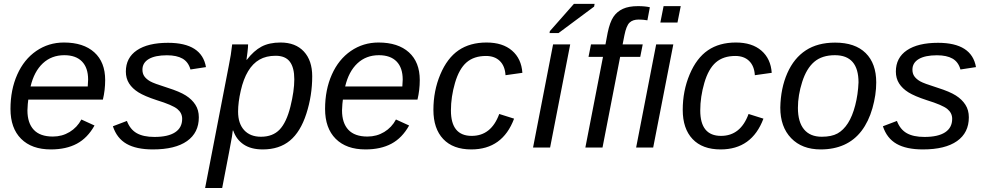

<svg xmlns="http://www.w3.org/2000/svg" viewBox="-20 -756 5042 984"><path d="M125 -245.6Q122.1 -228.5 120.6 -190.4Q120.6 -125.5 153.1 -90.8Q185.5 -56.2 251 -56.2Q298.3 -56.2 336.9 -79.6Q375.5 -103 397 -143.6L464.4 -112.8Q428.7 -48.8 373.8 -19.5Q318.8 9.8 240.7 9.8Q142.6 9.8 88.1 -44.7Q33.7 -99.1 33.7 -197.8Q33.7 -295.9 68.4 -373.8Q103 -451.7 166 -494.9Q229 -538.1 307.6 -538.1Q407.7 -538.1 463.4 -487.8Q519 -437.5 519 -345.7Q519 -294.4 507.3 -245.6ZM429.7 -313 431.6 -348.1Q431.6 -408.7 400.1 -440.9Q368.7 -473.1 309.6 -473.1Q244.1 -473.1 199.5 -431.4Q154.8 -389.6 136.7 -313Z M999 -154.8Q999 -75.7 938.5 -33Q877.9 9.8 763.7 9.8Q678.7 9.8 628.7 -18.8Q578.6 -47.4 558.6 -108.9L630.4 -136.2Q646.5 -93.3 680.4 -73.7Q714.4 -54.2 771.5 -54.2Q841.3 -54.2 877.4 -77.9Q913.6 -101.6 913.6 -147Q913.6 -177.2 888.7 -197.5Q863.8 -217.8 783.2 -242.7Q720.7 -263.2 689.5 -282.7Q658.2 -302.2 641.6 -328.4Q625 -354.5 625 -389.2Q625 -460 681.6 -498.3Q738.3 -536.6 841.3 -536.6Q1014.2 -536.6 1035.6 -412.1L956.1 -399.9Q945.3 -438.5 915.5 -455.6Q885.7 -472.7 835.4 -472.7Q774.9 -472.7 742.4 -453.4Q710 -434.1 710 -398.9Q710 -378.4 720.2 -364.3Q730.5 -350.1 749.8 -339.1Q769 -328.1 838.9 -306.2Q900.9 -286.6 932.4 -266.6Q963.9 -246.6 981.4 -219.2Q999 -191.9 999 -154.8Z M1326.7 9.8Q1266.6 9.8 1228.8 -15.6Q1190.9 -41 1175.3 -86.9H1172.9Q1172.9 -81.5 1168.7 -55.2Q1164.6 -28.8 1118.7 207.5H1031.2L1152.8 -420.4Q1164.1 -474.6 1169.9 -528.3H1251.5Q1251.5 -515.1 1248.3 -488Q1245.1 -460.9 1243.2 -449.7H1245.1Q1280.8 -496.1 1320.3 -517.1Q1359.9 -538.1 1418 -538.1Q1494.6 -538.1 1537.4 -491.9Q1580.1 -445.8 1580.1 -365.2Q1580.1 -266.1 1550 -173.1Q1520 -80.1 1465.6 -35.2Q1411.1 9.8 1326.7 9.8ZM1392.6 -470.2Q1344.2 -470.2 1309.8 -450.4Q1275.4 -430.7 1251.5 -390.9Q1227.5 -351.1 1213.9 -291.3Q1200.2 -231.4 1200.2 -184.1Q1200.2 -123 1231.2 -89.1Q1262.2 -55.2 1317.4 -55.2Q1377.9 -55.2 1413.1 -92Q1448.2 -128.9 1468.3 -209.2Q1488.3 -289.6 1488.3 -349.6Q1488.3 -409.7 1465.3 -439.9Q1442.4 -470.2 1392.6 -470.2Z M1737.3 -245.6Q1734.4 -228.5 1732.9 -190.4Q1732.9 -125.5 1765.4 -90.8Q1797.9 -56.2 1863.3 -56.2Q1910.6 -56.2 1949.2 -79.6Q1987.8 -103 2009.3 -143.6L2076.7 -112.8Q2041 -48.8 1986.1 -19.5Q1931.2 9.8 1853 9.8Q1754.9 9.8 1700.4 -44.7Q1646 -99.1 1646 -197.8Q1646 -295.9 1680.7 -373.8Q1715.3 -451.7 1778.3 -494.9Q1841.3 -538.1 1919.9 -538.1Q2020 -538.1 2075.7 -487.8Q2131.3 -437.5 2131.3 -345.7Q2131.3 -294.4 2119.6 -245.6ZM2042 -313 2043.9 -348.1Q2043.9 -408.7 2012.5 -440.9Q1981 -473.1 1921.9 -473.1Q1856.4 -473.1 1811.8 -431.4Q1767.1 -389.6 1749 -313Z M2397.5 -59.6Q2497.6 -59.6 2538.6 -171.9L2614.7 -147.9Q2555.7 9.8 2395.5 9.8Q2301.8 9.8 2251.5 -43.5Q2201.2 -96.7 2201.2 -192.9Q2201.2 -290.5 2236.6 -374.5Q2272 -458.5 2330.3 -498.3Q2388.7 -538.1 2473.6 -538.1Q2556.2 -538.1 2604.2 -496.6Q2652.3 -455.1 2657.2 -382.8L2570.8 -370.6Q2567.9 -418 2541.5 -443.6Q2515.1 -469.2 2470.7 -469.2Q2409.2 -469.2 2371.1 -436.3Q2333 -403.3 2312 -331.5Q2291 -259.8 2291 -189.9Q2291 -59.6 2397.5 -59.6Z M2711.9 0 2814.5 -528.3H2902.3L2799.3 0ZM2796.4 -586.4 2797.9 -596.2 2921.4 -736.3H3027.3L3024.9 -722.2L2842.3 -586.4Z M3158.2 -464.4 3067.9 0H2980L3070.3 -464.4H2996.1L3008.8 -528.3H3083L3094.2 -587.9Q3105.5 -642.6 3123.8 -669.7Q3142.1 -696.8 3172.4 -710.7Q3202.6 -724.6 3250 -724.6Q3286.1 -724.6 3310.5 -718.8L3297.9 -651.9L3275.9 -654.8L3253.4 -655.8Q3222.7 -655.8 3206.3 -639.9Q3189.9 -624 3180.2 -575.7L3170.9 -528.3H3273.9L3261.2 -464.4Z M3364.3 -640.6 3380.9 -724.6H3468.8L3452.1 -640.6ZM3240.2 0 3342.8 -528.3H3430.7L3327.6 0Z M3675.3 -59.6Q3775.4 -59.6 3816.4 -171.9L3892.6 -147.9Q3833.5 9.8 3673.3 9.8Q3579.6 9.8 3529.3 -43.5Q3479 -96.7 3479 -192.9Q3479 -290.5 3514.4 -374.5Q3549.8 -458.5 3608.2 -498.3Q3666.5 -538.1 3751.5 -538.1Q3834 -538.1 3882.1 -496.6Q3930.2 -455.1 3935.1 -382.8L3848.6 -370.6Q3845.7 -418 3819.3 -443.6Q3793 -469.2 3748.5 -469.2Q3687 -469.2 3648.9 -436.3Q3610.8 -403.3 3589.8 -331.5Q3568.8 -259.8 3568.8 -189.9Q3568.8 -59.6 3675.3 -59.6Z M4470.7 -333.5Q4470.7 -270 4451.2 -201.4Q4431.6 -132.8 4395.3 -85.2Q4358.9 -37.6 4306.2 -13.9Q4253.4 9.8 4186 9.8Q4090.3 9.8 4034.7 -47.9Q3979 -105.5 3979 -204.6Q3981 -304.2 4015.1 -381.3Q4049.3 -458.5 4109.9 -498Q4170.4 -537.6 4259.8 -537.6Q4362.3 -537.6 4416.5 -484.1Q4470.7 -430.7 4470.7 -333.5ZM4379.9 -333.5Q4379.9 -473.1 4258.8 -473.1Q4192.9 -473.1 4153.1 -439.2Q4113.3 -405.3 4091.3 -336.4Q4069.3 -267.6 4069.3 -203.1Q4069.3 -130.9 4100.6 -93Q4131.8 -55.2 4191.4 -55.2Q4241.7 -55.2 4272.2 -72Q4302.7 -88.9 4325.7 -124.8Q4348.6 -160.6 4363 -216.3Q4377.4 -272 4379.9 -333.5Z M4945.3 -154.8Q4945.3 -75.7 4884.8 -33Q4824.2 9.8 4710 9.8Q4625 9.8 4575 -18.8Q4524.9 -47.4 4504.9 -108.9L4576.7 -136.2Q4592.8 -93.3 4626.7 -73.7Q4660.6 -54.2 4717.8 -54.2Q4787.6 -54.2 4823.7 -77.9Q4859.9 -101.6 4859.9 -147Q4859.9 -177.2 4835 -197.5Q4810.1 -217.8 4729.5 -242.7Q4667 -263.2 4635.7 -282.7Q4604.5 -302.2 4587.9 -328.4Q4571.3 -354.5 4571.3 -389.2Q4571.3 -460 4627.9 -498.3Q4684.6 -536.6 4787.6 -536.6Q4960.4 -536.6 4981.9 -412.1L4902.3 -399.9Q4891.6 -438.5 4861.8 -455.6Q4832 -472.7 4781.7 -472.7Q4721.2 -472.7 4688.7 -453.4Q4656.2 -434.1 4656.2 -398.9Q4656.2 -378.4 4666.5 -364.3Q4676.8 -350.1 4696 -339.1Q4715.3 -328.1 4785.2 -306.2Q4847.2 -286.6 4878.7 -266.6Q4910.2 -246.6 4927.7 -219.2Q4945.3 -191.9 4945.3 -154.8Z"/></svg>

Font: Liberation Sans
Style: Italic
Weight: 400
Italic angle: -12°
Designer: Steve Matteson
Foundry: Ascender Corporation
Version: Version 2.1.5